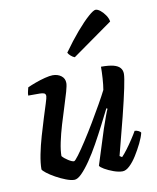

<svg xmlns="http://www.w3.org/2000/svg" viewBox="-85 -833 733 899"><g transform="rotate(-10 281.0 -383.5)"><path d="M196 0Q180 0 156.5 -9Q133 -18 109.5 -31Q86 -44 70 -56.5Q54 -69 52 -75Q52 -105 60 -145.5Q68 -186 80.5 -229Q93 -272 105 -310.5Q117 -349 125.5 -375.5Q134 -402 134 -409Q134 -420 126 -423Q118 -426 106 -426H51Q51 -437 54 -448Q57 -459 58 -464Q73 -471 96 -479.5Q119 -488 142.5 -494Q166 -500 180 -500Q204 -500 220.5 -487.5Q237 -475 237 -453Q237 -441 229 -412.5Q221 -384 208.5 -345.5Q196 -307 183.5 -265Q171 -223 163 -185Q155 -147 155 -120Q165 -108 182.5 -97Q200 -86 209 -86Q214 -86 231.5 -109.5Q249 -133 273 -170Q297 -207 322 -249Q347 -291 368.5 -329Q390 -367 402 -391Q406 -414 408 -445Q410 -476 410 -500Q447 -500 468.5 -494.5Q490 -489 500 -477.5Q510 -466 510 -449Q510 -432 499.5 -381.5Q489 -331 469.5 -253Q450 -175 423 -73L434 -66Q445 -77 460 -97Q475 -117 489.5 -139Q504 -161 513 -177Q522 -177 531 -172.5Q540 -168 542 -163Q537 -142 523.5 -114.5Q510 -87 493.5 -60.5Q477 -34 459 -17Q441 0 425 0Q406 0 382.5 -8.5Q359 -17 341 -27.5Q323 -38 320 -45L373 -212Q383 -241 392 -266Q401 -291 406 -301L401 -304Q384 -270 363 -229Q342 -188 319.5 -147.5Q297 -107 274 -73.5Q251 -40 231 -20Q211 0 196 0ZM297 -565Q288 -568 278.5 -576.5Q269 -585 266 -592Q303 -644 336.5 -683Q370 -722 395.5 -744.5Q421 -767 431 -767Q441 -767 453.5 -757Q466 -747 476.5 -731.5Q487 -716 489 -701Z"/></g></svg>

Font: Texturina 12pt SemiBold
Style: Italic
Weight: 600
Italic angle: -11°
Version: Version 1.002